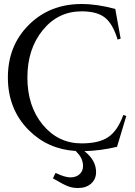

<svg xmlns="http://www.w3.org/2000/svg" viewBox="-20 -755 677 962"><path d="M359.4 1.5Q219.7 -7.3 124.5 -102.5Q19.5 -207.5 19.5 -366.7Q19.5 -526.4 124.5 -630.4Q229 -734.9 388.7 -734.9Q468.8 -734.9 557.6 -710Q558.1 -706.1 584.5 -561.5L569.3 -556.6Q545.4 -635.7 505.4 -667Q466.3 -698.2 388.7 -698.2Q271 -698.2 194.3 -604Q117.2 -509.8 117.2 -366.7Q117.2 -223.1 194.3 -129.9Q271.5 -36.6 388.7 -36.6Q476.1 -36.6 522 -67.9Q569.3 -99.6 597.7 -178.7L612.8 -173.8Q575.7 -50.3 566.4 -19.5Q485.8 0 402.8 2.4Q461.4 47.4 461.4 107.4Q461.4 142.1 436.8 164.6Q412.1 187 371.6 187Q344.7 187 323.2 179.2Q302.7 172.4 245.1 138.7L258.3 111.3Q305.2 133.8 332.5 133.8Q361.3 133.8 378.7 117.9Q396 102.1 396 77.1Q396 54.7 385.7 35.2Q377 19 359.4 1.5Z"/></svg>

Font: Flanker
Style: Regular
Weight: 400
Designer: Flanker
Foundry: Flanker
Version: Version 2.027